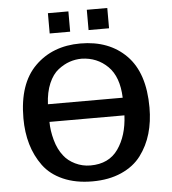

<svg xmlns="http://www.w3.org/2000/svg" viewBox="-60 -943 911 1018"><g transform="rotate(-5 395.5 -434.5)"><path d="M233 -781V-889H342V-781ZM440 -781V-889H549V-781ZM55 -345Q55 -529 148.5 -621.5Q242 -714 390 -714Q543 -714 634.5 -621Q726 -528 726 -344Q726 -269 707.5 -205.5Q689 -142 650.5 -90.5Q612 -39 545.5 -9.5Q479 20 391 20Q302 20 235 -9.5Q168 -39 130 -91Q92 -143 73.5 -206.5Q55 -270 55 -345ZM191 -314Q191 -268 205 -217Q219 -166 247 -131Q269 -102 307 -83.5Q345 -65 388 -65Q486 -65 535.5 -135.5Q585 -206 590 -314ZM191 -408H589Q585 -520 528.5 -575.5Q472 -631 390 -633Q357 -633 326 -622.5Q295 -612 264.5 -588.5Q234 -565 214 -518.5Q194 -472 191 -408Z"/></g></svg>

Font: Coval
Style: Bold
Weight: 700
Foundry: Context Ltd
Version: Version 001.000